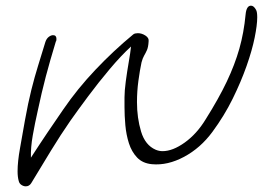

<svg xmlns="http://www.w3.org/2000/svg" viewBox="-20 -617 927 677"><path d="M71 40Q63 40 55.5 35Q48 30 46 21Q44 14 43 5.5Q42 -3 42 -13Q42 -47 50.5 -94Q59 -141 68 -193Q79 -254 90.5 -300Q102 -346 114.5 -386Q127 -426 140 -469Q144 -481 152 -487Q160 -493 167 -493Q179 -493 179 -480Q179 -475 178 -472L177 -471Q156 -402 141.5 -347Q127 -292 113 -226Q103 -182 95.5 -139.5Q88 -97 89 -61Q118 -106 148 -150.5Q178 -195 203 -231Q253 -304 316.5 -371Q380 -438 449 -495Q452 -498 457 -499Q462 -500 466 -500Q480 -500 493 -491.5Q506 -483 504 -471Q503 -451 498 -440Q493 -429 488 -420.5Q483 -412 479 -397Q473 -369 468 -332Q463 -295 463 -257Q463 -201 477.5 -153Q492 -105 529 -89Q541 -84 553 -84Q589 -84 631.5 -114.5Q674 -145 705 -196Q751 -269 779.5 -329Q808 -389 824 -445.5Q840 -502 846 -566Q849 -597 865 -597Q875 -597 883 -582Q887 -575 887 -556Q887 -529 878 -484.5Q869 -440 849.5 -384.5Q830 -329 800.5 -269Q771 -209 729 -152Q687 -95 629 -64Q571 -33 516 -38Q483 -41 463.5 -61.5Q444 -82 434.5 -112Q425 -142 422 -175.5Q419 -209 419 -239V-274Q419 -296 423.5 -330Q428 -364 434 -398.5Q440 -433 442 -453Q407 -421 367 -373.5Q327 -326 290.5 -277Q254 -228 228 -191Q194 -142 159.5 -85.5Q125 -29 90 29Q83 40 71 40Z"/></svg>

Font: Grape Nuts
Style: Regular
Weight: 400
Designer: Robert E. Leuschke
Foundry: Robert E. Leuschke
Version: Version 1.010; ttfautohint (v1.8.3)